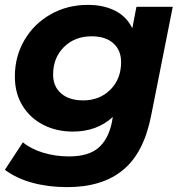

<svg xmlns="http://www.w3.org/2000/svg" viewBox="-28 -566 748 788"><path d="M681 -538 592 -90Q562 62 476.5 132Q391 202 248 202Q170 202 104.5 184Q39 166 -8 131L66 18Q98 45 148.5 60.5Q199 76 255 76Q334 76 375 41.5Q416 7 431 -63L435 -86Q370 -26 271 -26Q204 -26 150 -53.5Q96 -81 64.5 -132Q33 -183 33 -252Q33 -334 72 -401Q111 -468 179.5 -507Q248 -546 333 -546Q396 -546 443.5 -522.5Q491 -499 515 -450L532 -538ZM469 -311Q469 -360 437 -388.5Q405 -417 348 -417Q279 -417 234.5 -373Q190 -329 190 -260Q190 -211 223 -182.5Q256 -154 313 -154Q381 -154 425 -198Q469 -242 469 -311Z"/></svg>

Font: Montserrat Alternates
Style: Bold Italic
Weight: 700
Italic angle: -11.3°
Designer: Julieta Ulanovsky
Foundry: Julieta Ulanovsky
Version: Version 7.200